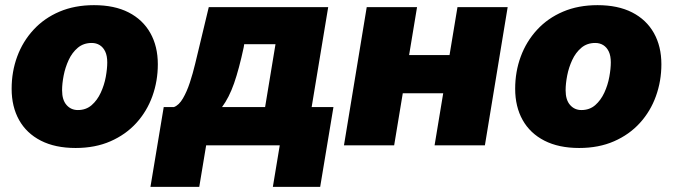

<svg xmlns="http://www.w3.org/2000/svg" viewBox="-20 -567 2625 749"><path d="M274.9 10.3Q195.3 10.3 139.4 -18.3Q83.5 -46.9 54.4 -98.9Q25.4 -150.9 25.4 -220.7Q25.4 -287.6 47.1 -346.4Q68.8 -405.3 110.6 -450.7Q152.3 -496.1 211.9 -521.5Q271.5 -546.9 346.7 -546.9Q426.3 -546.9 481.7 -518.6Q537.1 -490.2 566.4 -438.2Q595.7 -386.2 595.7 -316.4Q595.7 -251 574.5 -191.9Q553.2 -132.8 512 -87.4Q470.7 -42 411.1 -15.9Q351.6 10.3 274.9 10.3ZM283.7 -137.7Q315.4 -137.7 337.4 -156.7Q359.4 -175.8 373 -205.3Q386.7 -234.9 392.6 -266.8Q398.4 -298.8 398.4 -323.7Q398.4 -349.1 390.6 -365.7Q382.8 -382.3 369.1 -390.9Q355.5 -399.4 337.9 -399.4Q305.7 -399.4 283.4 -380.6Q261.2 -361.8 247.8 -332.8Q234.4 -303.7 228.3 -272.2Q222.2 -240.7 222.2 -214.8Q222.2 -177.2 239.5 -157.5Q256.8 -137.7 283.7 -137.7Z M566.9 162.1 618.7 -149.4H658.7Q678.2 -156.7 693.6 -183.1Q709 -209.5 720.7 -245.1Q732.4 -280.8 741.2 -317.6Q750 -354.5 756.8 -382.3L794.4 -539.1H1260.3L1195.8 -149.4H1280.8L1229 162.1H1044.4L1071.3 0H784.2L757.3 162.1ZM846.2 -149.4H1014.2L1054.7 -394.5H932.6L930.7 -382.3Q912.6 -297.9 893.1 -241.9Q873.5 -186 846.2 -149.4Z M1791.5 -352.1 1767.1 -203.1H1493.7L1518.1 -352.1ZM1606.9 -539.1 1517.6 0H1321.8L1410.6 -539.1ZM1960.4 -539.1 1871.6 0H1675.3L1764.6 -539.1Z M2239.3 10.3Q2159.7 10.3 2103.8 -18.3Q2047.9 -46.9 2018.8 -98.9Q1989.7 -150.9 1989.7 -220.7Q1989.7 -287.6 2011.5 -346.4Q2033.2 -405.3 2075 -450.7Q2116.7 -496.1 2176.3 -521.5Q2235.8 -546.9 2311 -546.9Q2390.6 -546.9 2446 -518.6Q2501.5 -490.2 2530.8 -438.2Q2560.1 -386.2 2560.1 -316.4Q2560.1 -251 2538.8 -191.9Q2517.6 -132.8 2476.3 -87.4Q2435.1 -42 2375.5 -15.9Q2315.9 10.3 2239.3 10.3ZM2248 -137.7Q2279.8 -137.7 2301.8 -156.7Q2323.7 -175.8 2337.4 -205.3Q2351.1 -234.9 2356.9 -266.8Q2362.8 -298.8 2362.8 -323.7Q2362.8 -349.1 2355 -365.7Q2347.2 -382.3 2333.5 -390.9Q2319.8 -399.4 2302.2 -399.4Q2270 -399.4 2247.8 -380.6Q2225.6 -361.8 2212.2 -332.8Q2198.7 -303.7 2192.6 -272.2Q2186.5 -240.7 2186.5 -214.8Q2186.5 -177.2 2203.9 -157.5Q2221.2 -137.7 2248 -137.7Z"/></svg>

Font: Inter 18pt Black
Style: Italic
Weight: 900
Italic angle: -9.3988°
Designer: Rasmus Andersson
Foundry: rsms
Version: Version 4.001;git-66647c0bb